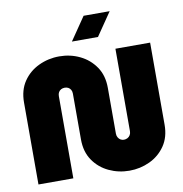

<svg xmlns="http://www.w3.org/2000/svg" viewBox="-98 -1012 1062 1117"><g transform="rotate(-10 433.5 -454.0)"><path d="M577 13Q513 13 456.5 -13.5Q400 -40 365 -91Q330 -142 330 -215V-486Q330 -499 324.5 -508.5Q319 -518 310 -523Q301 -528 289 -528Q277 -528 267.5 -523Q258 -518 252.5 -508.5Q247 -499 247 -486V0H41V-484Q41 -557 75.5 -608Q110 -659 167 -686Q224 -713 289 -713Q354 -713 410 -686Q466 -659 501 -608Q536 -557 536 -484V-213Q536 -200 542 -190Q548 -180 557 -175Q566 -170 576 -170Q587 -170 597 -175Q607 -180 613 -190Q619 -200 619 -213V-700H824V-215Q824 -142 789 -91Q754 -40 697.5 -13.5Q641 13 577 13ZM377 -785 470 -921H624L531 -785Z"/></g></svg>

Font: MuseoModerno Thin Black
Style: Regular
Weight: 900
Version: Version 1.002